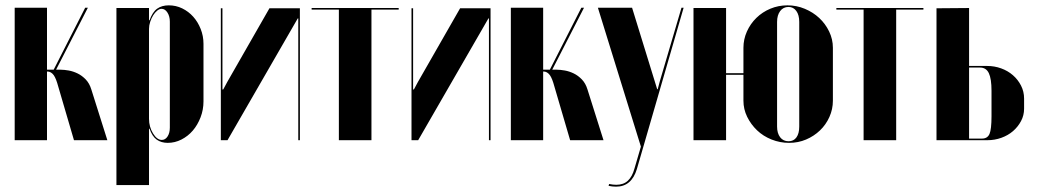

<svg xmlns="http://www.w3.org/2000/svg" viewBox="-20 -525 3886 719"><path d="M194 -215Q186 -240 177 -248.5Q168 -257 159 -257H156V0H35V-496H156V-264H181L299 -496H309L190 -264H207Q220 -264 237 -261Q254 -258 270.5 -250Q287 -242 301 -227.5Q315 -213 322 -190L382 0H257Z M416 -495H538V-449H540Q551 -480 568.5 -492.5Q586 -505 612 -505Q639 -505 662.5 -493.5Q686 -482 703.5 -462.5Q721 -443 731.5 -416.5Q742 -390 742 -361V-145Q742 -114 731 -85.5Q720 -57 702 -36Q684 -15 659.5 -2.5Q635 10 608 10Q584 10 567 -2Q550 -14 540 -43H538V168H416ZM538 -80Q538 -50 553 -25.5Q568 -1 586 -1Q599 -1 607.5 -14Q616 -27 616 -47V-444Q616 -464 607 -478Q598 -492 585 -492Q577 -492 568.5 -485Q560 -478 553.5 -467.5Q547 -457 542.5 -443.5Q538 -430 538 -417Z M1103 -494V0H1097V-456H1095L832 0H807V-494H813V-190H816L831 -218L989 -494Z M1473 -489H1371V0H1249V-489H1147V-495H1473Z M1817 -494V0H1811V-456H1809L1546 0H1521V-494H1527V-190H1530L1545 -218L1703 -494Z M2052 -215Q2044 -240 2035 -248.5Q2026 -257 2017 -257H2014V0H1893V-496H2014V-264H2039L2157 -496H2167L2048 -264H2065Q2078 -264 2095 -261Q2112 -258 2128.5 -250Q2145 -242 2159 -227.5Q2173 -213 2180 -190L2240 0H2115Z M2347 -496 2441 -191H2443L2451 -221L2532 -496H2540L2365 108Q2345 174 2287 174Q2274 174 2259 171L2261 164Q2276 167 2288 167Q2315 167 2331.5 151.5Q2348 136 2356 106L2380 24L2219 -496Z M2929 -505Q2963 -505 2994 -492Q3025 -479 3048 -457.5Q3071 -436 3085 -407Q3099 -378 3099 -346V-148Q3099 -116 3086 -87Q3073 -58 3050.5 -36.5Q3028 -15 2998.5 -2.5Q2969 10 2935 10Q2901 10 2869.5 -2.5Q2838 -15 2815 -37Q2792 -59 2778 -87.5Q2764 -116 2764 -148V-245H2699V0H2577V-495H2699V-251H2764V-346Q2764 -378 2777 -407Q2790 -436 2812.5 -458Q2835 -480 2865 -492.5Q2895 -505 2929 -505ZM2933 -499Q2913 -499 2901.5 -483.5Q2890 -468 2890 -443V-51Q2890 -26 2901.5 -11Q2913 4 2933 4Q2952 4 2962.5 -10.5Q2973 -25 2973 -51V-443Q2973 -469 2962 -484Q2951 -499 2933 -499Z M3438 -489H3336V0H3214V-489H3112V-495H3438Z M3677 -278Q3704 -278 3729 -269Q3754 -260 3773 -243.5Q3792 -227 3803.5 -204.5Q3815 -182 3815 -156V-118Q3815 -93 3803.5 -71.5Q3792 -50 3773.5 -34Q3755 -18 3730 -9Q3705 0 3678 0H3487V-494L3609 -495V-278ZM3693 -185Q3693 -230 3683 -251Q3673 -272 3650 -272H3609V-6H3657Q3678 -6 3685.5 -23.5Q3693 -41 3693 -90Z"/></svg>

Font: Moniqa Black Display
Style: Regular
Weight: 900
Designer: Rajesh Rajput
Foundry: Rajesh Rajput
Version: Version 1.000